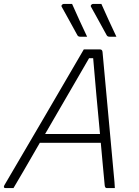

<svg xmlns="http://www.w3.org/2000/svg" viewBox="-44 -963 714 983"><path d="M325 -943Q346 -896 363.5 -857.5Q381 -819 402 -775H367Q356 -775 352 -783Q333 -818 321.5 -838.5Q310 -859 299.5 -878.5Q289 -898 272 -928Q269 -933 273 -938Q277 -943 283 -943ZM475 -943Q496 -896 513.5 -857.5Q531 -819 552 -775H517Q506 -775 502 -783Q483 -818 471.5 -838.5Q460 -859 449.5 -878.5Q439 -898 422 -928Q419 -933 423 -938Q427 -943 433 -943ZM25 0H-14Q-29 0 -22 -14Q80 -188 182 -362Q284 -536 385 -710H468Q480 -710 481 -696Q495 -539 510 -380.5Q525 -222 539 -64Q541 -48 542 -32Q543 -16 544 0H503Q493 0 492 -15Q488 -61 482.5 -116Q477 -171 472 -232H160Q115 -153 78.5 -91Q42 -29 25 0ZM412 -665Q379 -608 341 -542.5Q303 -477 263.5 -409Q224 -341 187 -277H468Q459 -374 449.5 -475.5Q440 -577 433 -665Z"/></svg>

Font: Recursive Sn Lnr St Lt
Style: Italic
Weight: 300
Italic angle: -15°
Version: Version 1.079;hotconv 1.0.112;makeotfexe 2.5.65598; ttfautoh